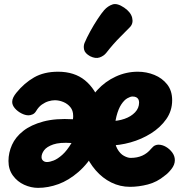

<svg xmlns="http://www.w3.org/2000/svg" viewBox="-20 -897 886 929"><path d="M155 -360Q148 -348 137.5 -343.5Q127 -339 118 -339Q102 -339 83.5 -348.5Q65 -358 52 -373Q39 -388 39 -404Q39 -415 44.5 -426Q50 -437 59 -448Q97 -495 145 -522.5Q193 -550 261 -550Q340 -550 391 -508.5Q442 -467 467 -391L445 -172Q406 -105 359 -64.5Q312 -24 262.5 -6Q213 12 164 12Q130 12 97 -3Q64 -18 42.5 -47.5Q21 -77 21 -118Q21 -158 38 -196Q55 -234 92.5 -263.5Q130 -293 189.5 -309Q249 -325 333 -320Q334 -327 334 -331Q334 -335 334 -337Q334 -362 320.5 -378.5Q307 -395 286.5 -403.5Q266 -412 245 -412Q231 -412 214.5 -407Q198 -402 182.5 -391Q167 -380 155 -360ZM181 -137Q181 -126 188.5 -119.5Q196 -113 207 -113Q221 -113 240 -120.5Q259 -128 281.5 -148Q304 -168 326 -205Q269 -209 237.5 -198Q206 -187 193.5 -170Q181 -153 181 -137ZM514 -311Q551 -311 582.5 -322Q614 -333 633.5 -353.5Q653 -374 653 -401Q653 -410 649.5 -416.5Q646 -423 639 -426.5Q632 -430 621 -430Q611 -430 596 -421.5Q581 -413 567 -392Q553 -371 543.5 -334.5Q534 -298 534 -242Q534 -201 547.5 -177Q561 -153 579.5 -143Q598 -133 612 -133Q644 -133 668.5 -144Q693 -155 711 -177Q722 -190 730.5 -193.5Q739 -197 746 -197Q765 -197 783 -186.5Q801 -176 813.5 -159Q826 -142 826 -122Q826 -100 809.5 -79Q793 -58 777 -47Q740 -16 695.5 -4.5Q651 7 609 7Q561 7 518.5 -14Q476 -35 443 -73Q410 -111 390 -160L397 -364Q413 -420 451 -461.5Q489 -503 540 -526.5Q591 -550 647 -550Q689 -550 727 -534.5Q765 -519 789 -488.5Q813 -458 813 -412Q813 -361 784.5 -320.5Q756 -280 710.5 -251.5Q665 -223 611.5 -208Q558 -193 507 -193Q489 -193 472 -194.5Q455 -196 444 -198L457 -315Q466 -314 481.5 -312.5Q497 -311 514 -311ZM494 -641Q482 -626 462 -619Q442 -612 416 -625Q391 -639 387 -656.5Q383 -674 389 -689Q400 -715 417 -746Q434 -777 452.5 -805Q471 -833 484 -848Q502 -868 524.5 -875.5Q547 -883 581 -860Q613 -838 619.5 -811Q626 -784 609 -766Q598 -754 563.5 -720Q529 -686 494 -641Z"/></svg>

Font: Playpen Sans ExtraBold
Style: Regular
Weight: 800
Designer: Laura Meseguer, Veronika Burian, José Scaglione
Foundry: TypeTogether
Version: Version 1.001